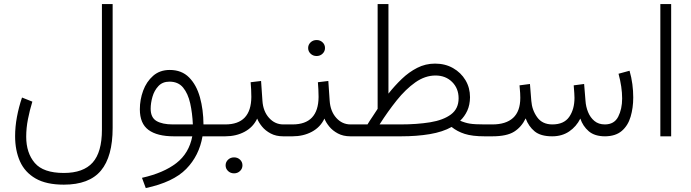

<svg xmlns="http://www.w3.org/2000/svg" viewBox="-20 -683 3464 962"><path d="M544.4 -42Q544.4 101.6 485.6 171.9Q426.8 242.2 299.8 242.2Q211.9 242.2 158.2 211.2Q104.5 180.2 80.1 125.5Q55.7 70.8 55.7 -1Q55.7 -47.9 64.9 -97.4Q74.2 -147 90.3 -194.3L142.1 -173.8Q128.9 -130.9 120.1 -86.2Q111.3 -41.5 111.3 2Q111.3 83 154.1 133.3Q196.8 183.6 299.8 183.6Q397.5 183.6 444.1 131.6Q490.7 79.6 490.7 -33.2V-662.6H544.4Z M830.6 -332.5Q890.1 -332.5 927.2 -295.2Q964.4 -257.8 981.7 -195.8Q999 -133.8 999.5 -59.6H1071.8V0H994.6Q978 97.2 912.8 163.6Q847.7 230 710.4 259.3L691.4 208Q799.8 183.6 863.5 134.3Q927.2 85 943.4 0H851.1Q767.6 0 724.1 -32Q680.7 -64 680.7 -135.3Q680.7 -183.6 697.3 -228.8Q713.9 -273.9 747.3 -303.2Q780.8 -332.5 830.6 -332.5ZM846.2 -59.6H946.3Q943.8 -116.7 932.9 -165.5Q921.9 -214.4 897.5 -244.1Q873 -273.9 829.1 -273.9Q794.4 -273.9 773.7 -251.7Q752.9 -229.5 743.9 -198Q734.9 -166.5 734.9 -138.2Q734.9 -94.2 763.9 -76.9Q793 -59.6 846.2 -59.6Z M1052.2 -59.6H1108.9Q1238.3 -59.6 1239.3 -197.3Q1239.3 -218.3 1238.3 -234.9Q1237.3 -251.5 1235.8 -271L1288.1 -277.3L1294.9 -178.2Q1298.3 -125.5 1327.9 -92.5Q1357.4 -59.6 1399.4 -59.6H1418.5V0H1398.9Q1362.8 0 1336.2 -14.2Q1309.6 -28.3 1292.7 -49.1Q1275.9 -69.8 1268.6 -88.9Q1248.5 -45.9 1205.8 -22.9Q1163.1 0 1108.4 0H1052.2ZM1110.4 145.5Q1110.4 128.9 1122.6 117.2Q1134.8 105.5 1152.8 105.5Q1170.4 105.5 1182.6 116.9Q1194.8 128.4 1194.8 145.5Q1194.8 162.1 1182.6 173.8Q1170.4 185.5 1152.8 185.5Q1134.8 185.5 1122.6 173.8Q1110.4 162.1 1110.4 145.5Z M1572.8 -271 1625 -277.3 1631.8 -178.2Q1635.3 -125.5 1664.8 -92.5Q1694.3 -59.6 1736.3 -59.6H1755.4V0H1735.8Q1699.7 0 1673.1 -14.2Q1646.5 -28.3 1629.6 -49.1Q1612.8 -69.8 1605.5 -88.9Q1585.4 -45.9 1542.7 -22.9Q1500 0 1445.3 0H1400.4V-59.6H1445.8Q1575.2 -59.6 1576.2 -197.3Q1576.2 -218.3 1575.2 -234.9Q1574.2 -251.5 1572.8 -271ZM1523.9 -442.4Q1523.9 -459 1536.1 -470.7Q1548.3 -482.4 1566.4 -482.4Q1584 -482.4 1596.2 -470.9Q1608.4 -459.5 1608.4 -442.4Q1608.4 -425.8 1596.2 -414.1Q1584 -402.3 1566.4 -402.3Q1548.3 -402.3 1536.1 -414.1Q1523.9 -425.8 1523.9 -442.4Z M2159.7 -364.3Q2210.4 -364.3 2250 -341.8Q2289.6 -319.3 2312.3 -281.2Q2335 -243.2 2335 -195.8Q2334.5 -157.2 2321.3 -128.4Q2308.1 -99.6 2285.6 -78.1Q2310.5 -67.4 2334.5 -63.5Q2358.4 -59.6 2408.2 -59.6H2430.2V0H2408.2Q2346.2 0 2308.3 -12.2Q2270.5 -24.4 2242.7 -46.9Q2198.7 -22 2133.8 -11Q2068.8 0 1988.8 0H1737.3V-59.6H1821.3Q1832 -77.6 1846.7 -98.9Q1861.3 -120.1 1872.1 -137.7V-662.6H1926.3V-213.9Q1957.5 -253.4 1993.2 -287.6Q2028.8 -321.8 2070.3 -343Q2111.8 -364.3 2159.7 -364.3ZM2162.1 -304.7Q2109.9 -304.7 2061 -270.3Q2012.2 -235.8 1967.5 -179.9Q1922.9 -124 1881.8 -59.6H1986.8Q2069.3 -59.6 2135.3 -70.3Q2201.2 -81.1 2239.5 -109.6Q2277.8 -138.2 2277.8 -190.4Q2277.8 -240.2 2245.1 -272.5Q2212.4 -304.7 2162.1 -304.7Z M2746.6 0Q2689 0 2658.7 -24.9Q2628.4 -49.8 2613.8 -89.8Q2592.8 -46.4 2555.9 -23.2Q2519 0 2446.3 0H2412.1V-59.6H2447.3Q2515.1 -59.6 2551 -92.5Q2586.9 -125.5 2586.9 -192.9Q2586.9 -204.6 2586.2 -216.8Q2585.4 -229 2583 -255.4L2635.3 -262.2L2642.1 -177.7Q2645.5 -131.8 2671.4 -95.7Q2697.3 -59.6 2747.6 -59.6Q2805.7 -59.6 2832 -97.4Q2858.4 -135.3 2858.4 -192.9Q2858.4 -204.6 2857.4 -216.8Q2856.4 -229 2854.5 -255.4L2906.7 -262.2L2913.6 -177.7Q2915.5 -148.4 2926.5 -121.3Q2937.5 -94.2 2958.3 -76.9Q2979 -59.6 3010.7 -59.6Q3057.6 -59.6 3077.4 -98.1Q3097.2 -136.7 3097.2 -189.5Q3097.2 -246.6 3079.1 -313.5L3134.3 -328.6Q3144 -294.9 3148.4 -261.2Q3152.8 -227.5 3152.8 -194.8Q3152.8 -142.6 3139.6 -98.1Q3126.5 -53.7 3095.5 -27.1Q3064.5 -0.5 3011.7 0Q2959.5 0 2929.9 -25.4Q2900.4 -50.8 2887.7 -88.9Q2867.7 -48.8 2831.8 -24.4Q2795.9 0 2746.6 0Z M3342.8 -662.6V0H3288.6V-662.6Z"/></svg>

Font: Vazirmatn RD ExtraLight
Style: Regular
Weight: 200
Designer: Saber Rastikerdar
Foundry: Saber Rastikerdar
Version: Version 32.102